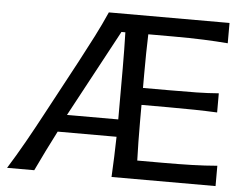

<svg xmlns="http://www.w3.org/2000/svg" viewBox="-53 -821 1141 887"><g transform="rotate(5 518.0 -378.0)"><path d="M10.7 0Q48.3 -60.1 86.7 -128.2Q125 -196.3 157.2 -256.8L297.9 -519Q332.5 -584 361.8 -641.4Q391.1 -698.7 416.5 -756.3H976.1V-662.1Q923.3 -666.5 863 -668.9Q802.7 -671.4 721.2 -671.4H606.9Q605.5 -627 604.7 -583Q604 -539.1 604 -488.3V-422.4H727.5Q800.8 -422.4 853.3 -423.3Q905.8 -424.3 955.1 -428.2V-339.4Q903.3 -341.8 850.6 -342.8Q797.9 -343.8 727.1 -343.8H604V-265.6Q604 -215.8 604.7 -172.6Q605.5 -129.4 606.9 -85.9H729Q797.9 -85.9 859.4 -87.6Q920.9 -89.4 977.5 -94.2V0H495.1Q497.6 -48.3 499.3 -93.3Q501 -138.2 502 -187H229Q205.1 -140.6 181.6 -93Q158.2 -45.4 136.7 0ZM502.9 -267.6V-503.9Q502.9 -550.8 502.2 -591.6Q501.5 -632.3 500.5 -671.4H482.4L265.1 -267.6Z"/></g></svg>

Font: Pinar-FD Medium
Style: Regular
Weight: 500
Designer: Amin Abedi
Version: Version 3.000